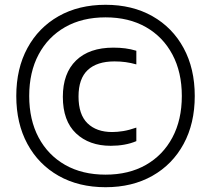

<svg xmlns="http://www.w3.org/2000/svg" viewBox="-20 -771 882 802"><path d="M421 11Q309 11 225 -36.5Q141 -84 94.5 -169.8Q48 -255.5 48 -370Q48 -484.5 94.5 -570.2Q141 -656 225 -703.5Q309 -751 421 -751Q532.5 -751 616.5 -703.5Q700.5 -656 747 -570.2Q793.5 -484.5 793.5 -370Q793.5 -255.5 747 -169.8Q700.5 -84 616.5 -36.5Q532.5 11 421 11ZM442.5 -162Q352.5 -162 297.5 -214Q242.5 -266 242.5 -366.5Q242.5 -465 297.8 -518.5Q353 -572 453.5 -572Q480 -572 503.2 -569Q526.5 -566 549.5 -559V-502Q526.5 -508.5 504.8 -511.5Q483 -514.5 458 -514.5Q385 -514.5 346.5 -478.5Q308 -442.5 308 -368Q308 -292.5 345.5 -256Q383 -219.5 448.5 -219.5Q470 -219.5 494.8 -223.5Q519.5 -227.5 549.5 -238V-181.5Q526 -171.5 499.2 -166.8Q472.5 -162 442.5 -162ZM421 -41.5Q518 -41.5 589.5 -82.2Q661 -123 700.2 -196.8Q739.5 -270.5 739.5 -370Q739.5 -469.5 700.2 -543.2Q661 -617 589.5 -657.8Q518 -698.5 421 -698.5Q323.5 -698.5 252 -657.8Q180.5 -617 141.2 -543.2Q102 -469.5 102 -370Q102 -270.5 141.2 -196.8Q180.5 -123 252 -82.2Q323.5 -41.5 421 -41.5Z"/></svg>

Font: Encode Sans SemiCondensed
Style: Regular
Weight: 400
Width: 4
Designer: Multiple Designers
Foundry: Impallari Type
Version: Version 3.002